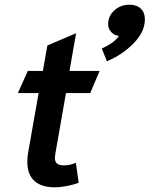

<svg xmlns="http://www.w3.org/2000/svg" viewBox="-20 -786 635 815"><path d="M96 -98Q96 -117 99 -136L144 -391H56L98 -485H162L181 -593L303 -645L275 -485H403L363 -391H260L215 -134Q213 -120 213 -116Q213 -99 222.5 -91.5Q232 -84 251 -84Q277 -84 302 -95L314 -10Q296 -3 266.5 3Q237 9 212 9Q155 9 125.5 -18.5Q96 -46 96 -98ZM412 -580Q467 -605 485 -634Q466 -635 452.5 -649.5Q439 -664 439 -684Q439 -718 465.5 -742Q492 -766 529 -766Q560 -766 577.5 -749.5Q595 -733 595 -704Q595 -651 547 -602Q499 -553 434 -526Z"/></svg>

Font: Niramit SemiBold
Style: Italic
Weight: 600
Italic angle: -10°
Designer: Katatrad Aksorn Co.,Ltd.
Foundry: Cadson Demak Co.,Ltd.
Version: Version 1.001; ttfautohint (v1.6)